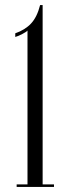

<svg xmlns="http://www.w3.org/2000/svg" viewBox="-20 -741 281 761"><path d="M46 0V-10H89V-620Q86 -615.5 69 -606.5Q52 -597.5 40.5 -594.5V-609Q79.5 -622.5 103.2 -648Q127 -673.5 139 -721H149V-10H194V0Z"/></svg>

Font: Imbue 100pt Light
Style: Regular
Weight: 300
Designer: Tyler Finck
Foundry: Etcetera Type Company
Version: Version 1.102; ttfautohint (v1.8.3)